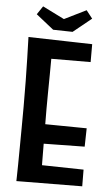

<svg xmlns="http://www.w3.org/2000/svg" viewBox="-58 -893 534 934"><g transform="rotate(5 208.5 -426.0)"><path d="M58.4 2.6Q58.4 2.6 58.9 -18.6Q59.4 -39.8 59.9 -76.6Q60.4 -113.4 60.7 -160.1Q61 -206.8 61.5 -258.7Q62 -310.6 62 -361.6Q62 -425.6 61.2 -486.4Q60.4 -547.2 59 -595.5Q57.6 -643.8 56.8 -672.3Q56 -700.8 56 -700.8L176.8 -688.8Q176.8 -688.8 176.3 -666.3Q175.8 -643.8 175.8 -607.3Q175.8 -570.8 175.3 -526.8Q174.8 -482.8 174.3 -439.8Q173.8 -396.8 173.8 -361.8Q173.8 -326.8 174.3 -280Q174.8 -233.2 175 -185.2Q175.2 -137.2 175.7 -96Q176.2 -54.8 176.7 -29.3Q177.2 -3.8 177.2 -3.8ZM58.4 2.6 116.8 -86.4 379.2 -81.4 379.8 0ZM112.4 -189.2V-286L376.8 -283L374.8 -193.2ZM104.2 -604.6 56 -700.8 367.8 -693V-605.6ZM267.6 -744.4 172.4 -746.4 86.6 -814.6 114 -855.4 220 -802.6 326.6 -855.2 356.8 -816.6Z"/></g></svg>

Font: Truculenta
Style: Regular
Weight: 400
Designer: Ivan Castro, Eva Sanz & Omnibus-Type Team
Foundry: Omnibus-Type
Version: Version 1.002